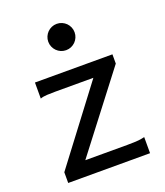

<svg xmlns="http://www.w3.org/2000/svg" viewBox="-134 -814 776 904"><g transform="rotate(-20 254.0 -361.5)"><path d="M454.1 -498V-451.7L163.6 -73.2H373.5Q395 -73.2 417.2 -74.2Q439.5 -75.2 461.4 -80.6V0H51.3V-53.7L332 -424.8H141.6Q119.6 -424.8 99.6 -423.8Q79.6 -422.9 65.9 -417.5V-498ZM190.4 -656.7Q190.4 -670.4 195.6 -682.4Q200.7 -694.3 209.7 -703.4Q218.8 -712.4 230.7 -717.5Q242.7 -722.7 256.3 -722.7Q270 -722.7 282 -717.5Q293.9 -712.4 303 -703.4Q312 -694.3 317.1 -682.4Q322.3 -670.4 322.3 -656.7Q322.3 -643.1 317.1 -631.1Q312 -619.1 303 -610.1Q293.9 -601.1 282 -595.9Q270 -590.8 256.3 -590.8Q242.7 -590.8 230.7 -595.9Q218.8 -601.1 209.7 -610.1Q200.7 -619.1 195.6 -631.1Q190.4 -643.1 190.4 -656.7Z"/></g></svg>

Font: Andika DR AuSIL
Style: Regular
Weight: 400
Designer: Annie Olsen & Victor Gaultney
Foundry: SIL International
Version: Version 0.003